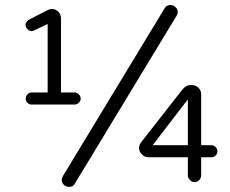

<svg xmlns="http://www.w3.org/2000/svg" viewBox="-20 -722 910 761"><path d="M253.9 18.6Q268.6 18.6 275.4 7.8L679.7 -659.2Q684.6 -668.9 684.6 -674.8Q684.6 -685.5 675.8 -693.4Q668 -702.1 656.2 -702.1Q640.6 -702.1 633.8 -691.4L229.5 -24.4Q224.6 -14.6 224.6 -9.8Q224.6 2 232.9 10.3Q241.2 18.6 253.9 18.6ZM105.5 -307.6H275.4Q286.1 -307.6 293 -315.4Q299.8 -321.3 299.8 -331.1Q299.8 -340.8 292.5 -348.1Q285.2 -355.5 275.4 -355.5H221.7V-649.4Q221.7 -665 210.9 -675.8Q200.2 -686.5 184.6 -686.5Q177.7 -686.5 168 -681.6L97.7 -645.5Q92.8 -643.6 88.9 -639.6L85.9 -635.7Q81.1 -629.9 81.1 -625Q81.1 -620.1 82 -617.2Q84 -611.3 90.3 -605Q96.7 -598.6 105.5 -598.6Q110.4 -598.6 117.2 -602.5L168.9 -627V-355.5H105.5Q91.8 -355.5 85 -342.8Q82 -337.9 82 -329.6Q82 -321.3 88.9 -314.5Q95.7 -307.6 105.5 -307.6ZM777.3 -26.4V-98.6H817.4Q828.1 -98.6 835 -106.4Q841.8 -112.3 841.8 -122.1Q841.8 -131.8 834.5 -139.2Q827.1 -146.5 817.4 -146.5H777.3V-348.6Q777.3 -363.3 766.6 -374Q755.9 -384.8 741.2 -384.8H733.4Q717.8 -384.8 702.1 -366.2L541 -160.2Q531.2 -148.4 531.2 -134.8Q531.2 -121.1 542.5 -109.9Q553.7 -98.6 567.4 -98.6H724.6V-26.4Q724.6 -16.6 732.9 -8.3Q741.2 0 751 0Q761.7 0 769.5 -8.3Q777.3 -16.6 777.3 -26.4ZM724.6 -328.1V-146.5H585Z"/></svg>

Font: FakePearl
Style: Light
Weight: 350
Version: Version 1.2